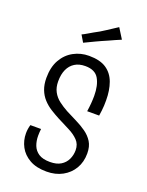

<svg xmlns="http://www.w3.org/2000/svg" viewBox="-135 -766 648 845"><g transform="rotate(20 189.0 -343.5)"><path d="M190 10Q142 10 110.5 -8Q79 -26 63.5 -55Q48 -84 48 -118Q48 -128 49.5 -138Q51 -148 54 -158H104Q103 -150 102.5 -142Q102 -134 102 -126Q102 -101 110 -80.5Q118 -60 137 -47.5Q156 -35 190 -35Q221 -35 240.5 -47Q260 -59 269.5 -79Q279 -99 279 -122Q279 -150 261.5 -168Q244 -186 217 -199.5Q190 -213 161 -228Q140 -239 119.5 -252Q99 -265 83 -282.5Q67 -300 58 -323.5Q49 -347 49 -378Q49 -428 68.5 -462.5Q88 -497 121 -515Q154 -533 193 -533Q245 -533 274.5 -513Q304 -493 317 -457Q330 -421 330 -374Q330 -362 329.5 -350Q329 -338 327.5 -326Q326 -314 324 -301H268Q271 -321 272.5 -339.5Q274 -358 274 -375Q274 -424 256.5 -454.5Q239 -485 193 -485Q164 -485 144 -472.5Q124 -460 113.5 -437Q103 -414 103 -381Q103 -353 114 -332.5Q125 -312 144 -297.5Q163 -283 185 -271Q210 -258 235.5 -245.5Q261 -233 283 -217.5Q305 -202 318.5 -180.5Q332 -159 332 -126Q332 -86 314 -55.5Q296 -25 264 -7.5Q232 10 190 10ZM148 -578 129 -610Q140 -615 151.5 -622Q163 -629 175.5 -636Q188 -643 201 -650Q214 -658 226.5 -666Q239 -674 251 -682Q263 -690 274 -697L304 -649Q291 -644 277 -637.5Q263 -631 249.5 -625Q236 -619 222 -613Q209 -607 196 -601Q183 -595 171 -589Q159 -583 148 -578Z"/></g></svg>

Font: Truculenta Light
Style: Regular
Weight: 300
Version: Version 1.002